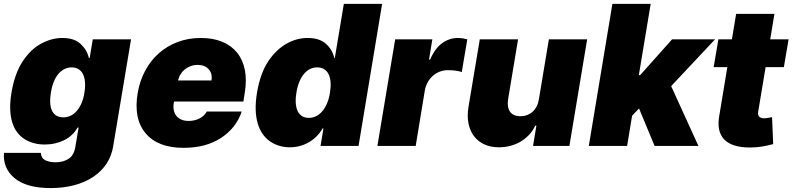

<svg xmlns="http://www.w3.org/2000/svg" viewBox="-26 -747 4058 983"><path d="M-5.7 35.5H183.2Q184.7 62.1 205.1 73Q225.5 83.8 259.9 83.8Q298.3 83.8 326.3 65.3Q354.4 46.9 360.8 -1.4L376.4 -93.8H370.7Q359.7 -73.2 342.5 -57Q325.3 -40.8 303.4 -29.8Q281.6 -18.8 256.2 -13Q230.8 -7.1 203.1 -7.1Q144.9 -7.1 100.9 -34.1Q78.8 -47.6 62.5 -68.9Q46.2 -90.2 36.9 -119.7Q27.7 -149.1 26.3 -187.3Q24.9 -225.5 32.7 -272.7Q49.4 -371.4 90.2 -433.2Q131.4 -495 185 -523.8Q239 -552.6 292.6 -552.6Q354 -552.6 386.4 -522.4Q403.4 -506.4 413.7 -489Q424 -471.6 429 -450.3H433.2L448.9 -545.5H644.9L554 -1.4Q546.2 50.8 519.2 91.3Q492.2 131.7 450.1 159.4Q408 187.1 352.8 201.5Q297.6 215.9 233 215.9Q110.1 215.9 48.7 165.1Q-12.1 114.3 -5.7 35.5ZM298.3 -146.3Q318.5 -146.3 336.1 -154.8Q353.7 -163.4 367.7 -179.7Q381.7 -196 391.7 -219.5Q401.6 -242.9 406.2 -272.7Q411.2 -303.3 409.1 -327.2Q407 -351.2 398.6 -367.7Q390.3 -384.2 375.7 -393.1Q361.2 -402 340.9 -402Q320.7 -402 303.3 -393.1Q285.9 -384.2 272.2 -367.7Q258.5 -351.2 248.9 -327.2Q239.3 -303.3 234.4 -272.7Q224.8 -210.6 241.1 -178.4Q257.5 -146.3 298.3 -146.3Z M679 -271.3Q689.6 -333.1 717.2 -384.8Q744.7 -436.4 786.6 -473.7Q828.5 -511 883.2 -531.8Q937.9 -552.6 1002.8 -552.6Q1064.6 -552.6 1111.5 -533.2Q1158.4 -513.8 1187.7 -477.6Q1217 -441.4 1227.5 -389.6Q1237.9 -337.7 1227.3 -272.7L1220.2 -227.3H865.4L863.6 -218.8Q860.4 -199.2 863.8 -182.5Q867.2 -165.8 877 -153.6Q886.7 -141.3 902.7 -134.6Q918.7 -127.8 940.3 -127.8Q970.2 -127.8 995 -140.3Q1019.9 -152.7 1032.7 -176.1H1211.6Q1182.9 -90.9 1105.1 -40.5Q1028.1 9.9 913.4 9.9Q782.3 9.9 719.5 -64.6Q656.6 -139.2 679 -271.3ZM885.7 -335.2H1056.8Q1062.1 -371.1 1042.3 -392.8Q1022 -414.8 985.8 -414.8Q967.7 -414.8 951.2 -408.9Q934.7 -403.1 921.3 -392.6Q908 -382.1 898.8 -367.5Q889.6 -353 885.7 -335.2Z M1289.8 -272.7Q1306.5 -371.4 1347.3 -433.2Q1367.9 -464.1 1391.9 -486.7Q1415.8 -509.2 1441.8 -523.8Q1467.7 -538.4 1494.9 -545.5Q1522 -552.6 1549 -552.6Q1609.7 -552.6 1643.1 -522.4Q1676.1 -492.5 1685.4 -450.3H1688.2L1734.4 -727.3H1930.4L1809.7 0H1615.1L1630 -89.5H1625.7Q1612.6 -66.8 1594.6 -48.8Q1576.7 -30.9 1555 -18.5Q1533.4 -6 1508.9 0.5Q1484.4 7.1 1458.1 7.1Q1400.6 7.1 1356.2 -23.4Q1334.2 -38.7 1318.2 -61.8Q1302.2 -84.9 1293.1 -116.1Q1284.1 -147.4 1283 -186.4Q1282 -225.5 1289.8 -272.7ZM1555.4 -143.5Q1575.6 -143.5 1593.2 -152.5Q1610.8 -161.6 1624.8 -178.3Q1638.8 -195 1648.8 -218.9Q1658.7 -242.9 1663.4 -272.7Q1668.3 -303.3 1666.4 -327.2Q1664.4 -351.2 1655.9 -367.9Q1647.4 -384.6 1632.8 -393.3Q1618.3 -402 1598 -402Q1577.8 -402 1560.5 -393.3Q1543.3 -384.6 1529.7 -367.9Q1516 -351.2 1506.2 -327.2Q1496.4 -303.3 1491.5 -272.7Q1486.5 -242.5 1488.3 -218.4Q1490.1 -194.2 1498.2 -177.7Q1506.4 -161.2 1520.8 -152.3Q1535.2 -143.5 1555.4 -143.5Z M1906.2 0 1997.2 -545.5H2187.5L2170.5 -441.8H2176.1Q2200.6 -499.3 2237.6 -525.9Q2274.5 -552.6 2318.2 -552.6Q2331 -552.6 2342.9 -550.6Q2354.8 -548.7 2366.5 -545.5L2338.1 -377.8Q2331.3 -380.7 2322.3 -382.6Q2313.2 -384.6 2303.6 -385.7Q2294 -386.7 2284.4 -387.3Q2274.9 -387.8 2267 -387.8Q2244.3 -387.8 2224.4 -379.8Q2204.5 -371.8 2189.1 -358Q2173.7 -344.1 2163.4 -325.1Q2153.1 -306.1 2149.1 -284.1L2102.3 0Z M2372.2 -197.4 2430.4 -545.5H2626.4L2575.3 -238.6Q2569.2 -197.8 2585.4 -174.9Q2601.6 -152 2639.2 -152Q2657.3 -152 2673.1 -158Q2688.9 -164.1 2701.2 -175.2Q2713.4 -186.4 2721.6 -202.4Q2729.8 -218.4 2733 -238.6L2784.1 -545.5H2980.1L2889.2 0H2703.1L2720.2 -103.7H2714.5Q2701.7 -76.7 2682 -55.9Q2662.3 -35.2 2638 -21.1Q2613.6 -7.1 2585.8 0Q2557.9 7.1 2528.4 7.1Q2485.4 7.1 2452.9 -8.2Q2420.5 -23.4 2400.2 -50.6Q2380 -77.8 2372.5 -115.2Q2365.1 -152.7 2372.2 -197.4Z M3109.4 -727.3H3305.4L3244.7 -362.2H3251.4L3414.8 -545.5H3634.9L3410.2 -306.1L3549.7 0H3325.3L3245.7 -191.8L3210.2 -154.5L3184.7 0H2988.6Z M3652 -545.5H3721.2L3742.9 -676.1H3938.9L3917.3 -545.5H4011.4L3987.2 -403.4H3893.8L3855.8 -175.4Q3850.1 -141.3 3887.1 -141.3Q3891.3 -141.3 3896.8 -142Q3902.3 -142.8 3908 -143.8Q3913.7 -144.9 3918.7 -145.8Q3923.7 -146.7 3926.8 -147L3932.5 -9.2Q3902.3 -1.1 3873.6 3.6Q3844.8 8.2 3813.6 8.2Q3720.9 8.2 3681.3 -33.7Q3641.7 -75.6 3657 -157L3697.8 -403.4H3627.8Z"/></svg>

Font: Inter P Black
Style: Italic
Weight: 900
Italic angle: -9.40001°
Designer: Rasmus Andersson
Foundry: rsms
Version: Version 3.018;git-588b23468